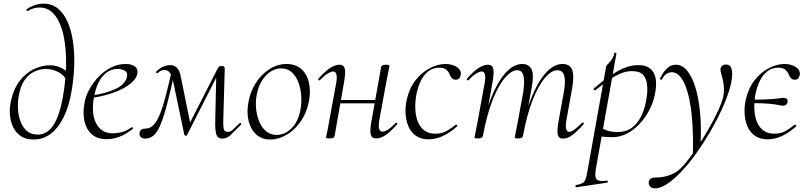

<svg xmlns="http://www.w3.org/2000/svg" viewBox="-20 -749 4407 1050"><path d="M164 14Q122 14 95 -4Q68 -22 53.5 -51Q39 -80 35 -114Q31 -148 37 -181Q51 -259 86.5 -305Q122 -351 166.5 -371.5Q211 -392 251 -392Q286 -392 313.5 -378.5Q341 -365 363 -342L350 -301Q330 -340 297 -356Q264 -372 232 -372Q201 -372 170 -358.5Q139 -345 115.5 -312.5Q92 -280 82 -222Q76 -187 78.5 -150.5Q81 -114 93 -82.5Q105 -51 128 -32Q151 -13 187 -13Q235 -13 269 -60Q303 -107 323 -214Q333 -268 338 -325.5Q343 -383 341 -438Q339 -493 330 -542Q321 -591 303.5 -628Q286 -665 259.5 -686.5Q233 -708 196 -708Q164 -708 132 -689Q128 -688 125.5 -692.5Q123 -697 125 -698Q140 -709 164.5 -719Q189 -729 219 -729Q264 -729 296.5 -702.5Q329 -676 349.5 -629.5Q370 -583 379 -522.5Q388 -462 386 -393.5Q384 -325 372 -254Q358 -169 328.5 -109Q299 -49 257.5 -17.5Q216 14 164 14Z M563 12Q511 12 481 -15.5Q451 -43 441.5 -88Q432 -133 442 -185Q448 -222 468.5 -260Q489 -298 519.5 -329.5Q550 -361 587.5 -380Q625 -399 667 -399Q702 -399 719 -384.5Q736 -370 731 -345Q726 -322 703.5 -300.5Q681 -279 645.5 -261.5Q610 -244 566.5 -231.5Q523 -219 476 -213L478 -226Q556 -237 609.5 -261.5Q663 -286 673 -324Q681 -352 663 -362Q645 -372 624 -372Q588 -372 561 -351Q534 -330 517.5 -295Q501 -260 494 -218Q483 -161 491.5 -116.5Q500 -72 526.5 -46Q553 -20 596 -20Q621 -20 647.5 -27Q674 -34 699 -53Q702 -55 705.5 -51Q709 -47 706 -44Q668 -14 633 -1Q598 12 563 12Z M1195 9Q1171 9 1163.5 -12.5Q1156 -34 1157 -89L1163 -353L1190 -378L1002 -9Q1001 -6 995 -7Q989 -8 988 -12L927 -304Q920 -335 909.5 -350.5Q899 -366 880 -366Q871 -366 862 -363Q853 -360 844 -351Q840 -347 835.5 -350.5Q831 -354 835 -358Q853 -376 872.5 -384.5Q892 -393 911 -393Q931 -393 946 -379.5Q961 -366 967 -338L1023 -62L999 -39L1166 -366Q1173 -380 1177.5 -384Q1182 -388 1194 -388Q1202 -388 1205.5 -384.5Q1209 -381 1209 -372L1201 -89Q1200 -60 1203.5 -44Q1207 -28 1226 -28Q1240 -28 1251.5 -38.5Q1263 -49 1290 -75Q1293 -79 1297 -74.5Q1301 -70 1298 -67Q1262 -31 1241.5 -11Q1221 9 1195 9ZM774 9Q758 9 749.5 0Q741 -9 743 -23Q746 -37 755 -41.5Q764 -46 777 -46Q801 -46 820 -66Q839 -86 855 -125.5Q871 -165 886.5 -225Q902 -285 920 -365L937 -361Q913 -254 894.5 -182.5Q876 -111 858.5 -69Q841 -27 821 -9Q801 9 774 9Z M1458 14Q1412 14 1381.5 -13.5Q1351 -41 1339.5 -88Q1328 -135 1339 -193Q1350 -251 1380.5 -297.5Q1411 -344 1454.5 -371.5Q1498 -399 1547 -399Q1598 -399 1629 -370.5Q1660 -342 1670 -295Q1680 -248 1669 -193Q1657 -131 1624 -84Q1591 -37 1547 -11.5Q1503 14 1458 14ZM1493 -11Q1537 -11 1574 -47Q1611 -83 1623 -149Q1630 -184 1627.5 -223Q1625 -262 1612.5 -296.5Q1600 -331 1576.5 -353Q1553 -375 1518 -375Q1473 -375 1435.5 -337Q1398 -299 1385 -236Q1377 -199 1380 -160Q1383 -121 1396.5 -87Q1410 -53 1434.5 -32Q1459 -11 1493 -11Z M1784 8Q1771 8 1767 6.5Q1763 5 1763 2Q1763 -1 1768.5 -24.5Q1774 -48 1778 -74L1819 -297Q1829 -358 1802 -358Q1790 -358 1771 -346Q1752 -334 1730 -311Q1727 -307 1722.5 -311.5Q1718 -316 1722 -319Q1755 -357 1783.5 -376Q1812 -395 1837 -395Q1860 -395 1865.5 -373.5Q1871 -352 1861 -297L1810 -6Q1808 8 1784 8ZM1819 -184 1823 -202H2053L2050 -184ZM2037 8Q2013 8 2007.5 -14Q2002 -36 2012 -90L2064 -381Q2066 -395 2089 -395Q2103 -395 2106.5 -393.5Q2110 -392 2110 -389Q2110 -386 2105 -363Q2100 -340 2095 -313L2054 -90Q2044 -29 2072 -29Q2098 -29 2143 -76Q2147 -80 2151 -76Q2155 -72 2151 -68Q2118 -31 2090.5 -11.5Q2063 8 2037 8Z M2324 13Q2282 13 2254.5 -6.5Q2227 -26 2213.5 -58Q2200 -90 2198 -128Q2196 -166 2204 -202Q2218 -266 2252 -309.5Q2286 -353 2330 -376Q2374 -399 2416 -399Q2440 -399 2460 -391.5Q2480 -384 2491 -371Q2502 -358 2500 -342Q2499 -331 2492.5 -322Q2486 -313 2472 -313Q2461 -313 2452.5 -320.5Q2444 -328 2439 -342Q2436 -353 2423 -366Q2410 -379 2383 -379Q2347 -379 2321.5 -358.5Q2296 -338 2280.5 -305Q2265 -272 2257 -232Q2247 -177 2253.5 -128Q2260 -79 2286.5 -48.5Q2313 -18 2361 -18Q2398 -18 2424 -33.5Q2450 -49 2472 -67Q2475 -69 2479 -65Q2483 -61 2480 -58Q2438 -21 2399.5 -4Q2361 13 2324 13Z M3059 9Q3036 9 3030.5 -12.5Q3025 -34 3035 -89L3064 -248Q3074 -307 3065.5 -336Q3057 -365 3028 -365Q2996 -365 2960 -323Q2924 -281 2892.5 -200.5Q2861 -120 2840 -6L2830 -7Q2850 -123 2885 -211.5Q2920 -300 2964 -349.5Q3008 -399 3056 -399Q3096 -399 3108.5 -368.5Q3121 -338 3109 -267L3077 -89Q3072 -58 3076.5 -43Q3081 -28 3093 -28Q3105 -28 3123 -41.5Q3141 -55 3163 -77Q3167 -81 3171 -77Q3175 -73 3171 -69Q3138 -32 3111.5 -11.5Q3085 9 3059 9ZM2595 8Q2582 8 2578.5 6.5Q2575 5 2575 2Q2575 -1 2580 -23.5Q2585 -46 2589 -68L2631 -297Q2641 -358 2614 -358Q2602 -358 2583 -346Q2564 -334 2542 -311Q2539 -307 2534.5 -311.5Q2530 -316 2534 -319Q2567 -357 2595.5 -376Q2624 -395 2649 -395Q2672 -395 2677.5 -373.5Q2683 -352 2673 -297L2621 -6Q2618 8 2595 8ZM2815 8Q2802 8 2798.5 6.5Q2795 5 2795 2Q2795 -1 2800.5 -26.5Q2806 -52 2810 -74L2842 -248Q2850 -307 2842.5 -336Q2835 -365 2808 -365Q2777 -365 2741 -323Q2705 -281 2673.5 -200.5Q2642 -120 2621 -6L2610 -7Q2630 -123 2665 -211.5Q2700 -300 2744 -349.5Q2788 -399 2836 -399Q2874 -399 2887.5 -368.5Q2901 -338 2887 -267L2840 -6Q2838 8 2815 8Z M3132 275Q3128 276 3127 270Q3126 264 3130 263Q3153 259 3164.5 253Q3176 247 3182 231.5Q3188 216 3193 185L3295 -386Q3295 -389 3301 -395Q3307 -401 3315 -410Q3323 -419 3330 -431Q3337 -443 3340 -458Q3341 -462 3346.5 -461Q3352 -460 3351 -456L3238 178Q3231 219 3243 232Q3255 245 3298 239Q3302 237 3303.5 243Q3305 249 3300 250ZM3332 1Q3292 1 3275 -2Q3258 -5 3244 -8L3254 -58Q3273 -45 3297.5 -36Q3322 -27 3358 -27Q3405 -27 3437.5 -52Q3470 -77 3490 -121Q3510 -165 3517 -220Q3522 -255 3518.5 -287Q3515 -319 3497 -339.5Q3479 -360 3437 -360Q3390 -360 3343.5 -332Q3297 -304 3235 -255Q3232 -254 3228 -258.5Q3224 -263 3227 -264Q3286 -317 3349 -355Q3412 -393 3472 -393Q3527 -393 3551 -357Q3575 -321 3565 -253Q3558 -202 3535.5 -156Q3513 -110 3480.5 -74.5Q3448 -39 3409.5 -19Q3371 1 3332 1Z M3563 281Q3547 281 3536.5 272Q3526 263 3528 244Q3534 222 3563 222Q3584 222 3605.5 218.5Q3627 215 3647 207Q3667 199 3683 188Q3705 173 3734 136.5Q3763 100 3795 52.5Q3827 5 3856 -45.5Q3885 -96 3906 -141Q3927 -186 3934 -216Q3940 -243 3939 -267.5Q3938 -292 3933 -312Q3928 -332 3924 -346.5Q3920 -361 3920 -368Q3920 -380 3928 -388Q3936 -396 3950 -396Q3970 -396 3977 -381.5Q3984 -367 3984 -345Q3984 -308 3968.5 -257Q3953 -206 3925.5 -146.5Q3898 -87 3863 -27Q3828 33 3788.5 88.5Q3749 144 3708.5 187Q3668 230 3630.5 255.5Q3593 281 3563 281ZM3769 108Q3775 -112 3743.5 -233Q3712 -354 3653 -354Q3640 -354 3626 -346Q3612 -338 3601 -316Q3599 -312 3593.5 -313.5Q3588 -315 3589 -319Q3608 -357 3628.5 -376Q3649 -395 3676 -395Q3712 -395 3739.5 -360.5Q3767 -326 3784.5 -266Q3802 -206 3809 -127.5Q3816 -49 3811 40Z M4263 -171Q4255 -171 4239 -174.5Q4223 -178 4189 -181.5Q4155 -185 4091 -185V-204Q4155 -204 4190 -206.5Q4225 -209 4241.5 -211.5Q4258 -214 4265 -214Q4279 -214 4284 -206.5Q4289 -199 4287 -191Q4286 -183 4279.5 -177Q4273 -171 4263 -171ZM4178 13Q4136 13 4108.5 -6.5Q4081 -26 4067.5 -58Q4054 -90 4052 -128Q4050 -166 4058 -202Q4072 -266 4106 -309.5Q4140 -353 4184 -376Q4228 -399 4270 -399Q4294 -399 4314 -391.5Q4334 -384 4345 -371Q4356 -358 4354 -342Q4353 -331 4346.5 -322Q4340 -313 4326 -313Q4315 -313 4306.5 -320.5Q4298 -328 4293 -342Q4290 -353 4277 -366Q4264 -379 4237 -379Q4201 -379 4175.5 -358.5Q4150 -338 4134.5 -305Q4119 -272 4111 -232Q4101 -177 4107.5 -128Q4114 -79 4140.5 -48.5Q4167 -18 4215 -18Q4252 -18 4278 -33.5Q4304 -49 4326 -67Q4329 -69 4333 -65Q4337 -61 4334 -58Q4292 -21 4253.5 -4Q4215 13 4178 13Z"/></svg>

Font: Cormorant Light
Style: Italic
Weight: 300
Italic angle: -10°
Designer: Christian Thalmann (Catharsis Fonts)
Foundry: Catharsis Fonts
Version: Version 4.000